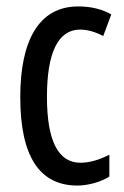

<svg xmlns="http://www.w3.org/2000/svg" viewBox="-20 -567 387 597"><path d="M221 10C251 10 292 0 320 -18V-86C289 -70 259 -61 230 -61C161 -61 126 -129 126 -266C126 -404 161 -475 229 -475C252 -475 276 -468 301 -455L326 -522C298 -538 265 -547 223 -547C101 -547 43 -441 43 -265C43 -82 102 10 221 10Z"/></svg>

Font: Noto Sans Sinhala ExtraCondensed
Style: Regular
Weight: 400
Width: 2
Designer: Jelle Bosma - Monotype Design Team
Foundry: Monotype Imaging Inc.
Version: Version 2.006